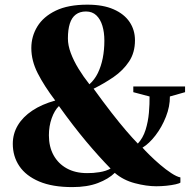

<svg xmlns="http://www.w3.org/2000/svg" viewBox="-20 -772 806 803"><path d="M754 -410.5V-386.5L690.5 -368.5Q691 -327 674 -283.8Q657 -240.5 630.5 -206Q604 -171.5 576 -154.5Q586.5 -142.5 606.5 -122.8Q626.5 -103 650.2 -82.8Q674 -62.5 696.5 -47.8Q719 -33 734.5 -30V-8.5Q731 -5 714.5 -1.2Q698 2.5 676.2 4.8Q654.5 7 633.5 7Q592.5 7 544 -5.8Q495.5 -18.5 460 -49Q434 -23.5 389.5 -6.5Q345 10.5 282.5 10.5Q199 10.5 143.8 -13Q88.5 -36.5 61 -77.2Q33.5 -118 33.5 -170.5Q33.5 -212.5 54.5 -247.8Q75.5 -283 115.2 -309.5Q155 -336 211 -351.5Q164.5 -413 137.8 -465.5Q111 -518 111 -571Q111 -620 136.2 -661.2Q161.5 -702.5 213.2 -727.5Q265 -752.5 345.5 -752.5Q411 -752.5 455.2 -733Q499.5 -713.5 522 -680Q544.5 -646.5 544.5 -603.5Q544.5 -552 519.8 -514.8Q495 -477.5 455.5 -450.2Q416 -423 371.5 -401Q412 -345 446 -301.2Q480 -257.5 507.5 -225.5Q535 -193.5 556.5 -171.5Q578 -194.5 588.8 -228.8Q599.5 -263 602.8 -300.5Q606 -338 605.5 -368.5L537.5 -386.5V-410.5ZM264 -611Q264 -582.5 276 -550.2Q288 -518 308.5 -484.5Q329 -451 354 -419.5Q376 -439 389.5 -467Q403 -495 409.8 -529.2Q416.5 -563.5 416.5 -602Q416.5 -637 408.2 -664.2Q400 -691.5 383 -707.8Q366 -724 339.5 -724Q314 -724 297 -711.2Q280 -698.5 272 -673.2Q264 -648 264 -611ZM344 -48Q369 -47.5 396.5 -52Q424 -56.5 442.5 -67Q418.5 -91.5 393 -119.8Q367.5 -148 340.5 -180.2Q313.5 -212.5 285 -249.5Q256.5 -286.5 226.5 -328.5Q208 -310.5 196.2 -277.5Q184.5 -244.5 184.5 -206Q184.5 -158.5 204 -123Q223.5 -87.5 259.2 -67.8Q295 -48 344 -48Z"/></svg>

Font: Merriweather 144pt ExtraBold
Style: Regular
Weight: 800
Version: Version 2.100